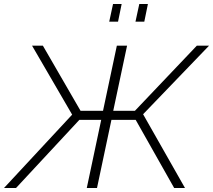

<svg xmlns="http://www.w3.org/2000/svg" viewBox="-52 -938 1063 958"><path d="M-32 0 308 -366 108 -710H162L350 -385H462L531 -710H582L513 -385H621L930 -710H991L662 -368L871 0H817L625 -340H504L432 0H381L453 -340H344L28 0ZM493 -830 512 -918H555L537 -830ZM624 -830 643 -918H686L668 -830Z"/></svg>

Font: Raleway Light
Style: Italic
Weight: 300
Italic angle: -12°
Designer: Matt McInerney, Pablo Impallari, Rodrigo Fuenzalida
Foundry: Matt McInerney, Pablo Impallari, Rodrigo Fuenzalida
Version: Version 4.026